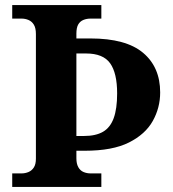

<svg xmlns="http://www.w3.org/2000/svg" viewBox="-20 -734 678 754"><path d="M28 0V-53H64Q79 -53 92 -58.5Q105 -64 113 -76.5Q121 -89 121 -111V-600Q121 -624 113 -637Q105 -650 92 -655.5Q79 -661 64 -661H28V-714H378V-661H336Q320 -661 307 -655.5Q294 -650 287 -637.5Q280 -625 280 -602V-583H335Q475 -583 542 -526.5Q609 -470 609 -371Q609 -311 580 -259Q551 -207 486.5 -174.5Q422 -142 313 -142H280V-112Q280 -91 287.5 -77.5Q295 -64 308 -58.5Q321 -53 336 -53H378V0ZM310 -200Q356 -200 384.5 -216.5Q413 -233 426.5 -270Q440 -307 440 -367Q440 -447 412.5 -485.5Q385 -524 318 -524H280V-200Z"/></svg>

Font: Noto Serif Hebrew
Style: Bold
Weight: 700
Version: Version 2.003